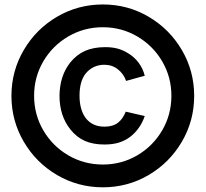

<svg xmlns="http://www.w3.org/2000/svg" viewBox="-20 -770 898 839"><path d="M30 -351Q30 -459.5 83.8 -551.2Q137.5 -643 229.2 -696.8Q321 -750.5 429.5 -750.5Q538 -750.5 629.5 -696.8Q721 -643 774.8 -551.2Q828.5 -459.5 828.5 -351Q828.5 -242.5 774.8 -150.8Q721 -59 629.5 -5.2Q538 48.5 429.5 48.5Q321 48.5 229.2 -5.2Q137.5 -59 83.8 -150.8Q30 -242.5 30 -351ZM729 -351.5Q729 -433 688.8 -501.8Q648.5 -570.5 579.8 -610.8Q511 -651 429.5 -651Q347.5 -651 278.5 -610.8Q209.5 -570.5 169.2 -501.8Q129 -433 129 -351.5Q129 -269.5 169.2 -200.5Q209.5 -131.5 278.5 -91.2Q347.5 -51 429.5 -51Q511 -51 579.8 -91.2Q648.5 -131.5 688.8 -200.5Q729 -269.5 729 -351.5ZM287.5 -204.5Q240 -264 240 -351.5Q241 -439.5 287.5 -497.5Q315 -531.5 352 -547.8Q389 -564 440 -564Q469 -564 492.5 -558Q516 -552 539.5 -537.5Q566.5 -521.5 585.5 -496.2Q604.5 -471 612.5 -439L531 -416.5Q520.5 -447.5 494.5 -467.5Q470 -487 435.5 -487Q410.5 -487 389.5 -476.8Q368.5 -466.5 353.5 -447.5Q327.5 -413.5 327.5 -352Q327.5 -292 353.5 -255.5Q382.5 -216.5 436.5 -216.5Q474 -216.5 496.5 -234.5Q508 -244 515.5 -255.2Q523 -266.5 529.5 -282L612.5 -263Q603 -234.5 586.2 -211Q569.5 -187.5 548 -171.5Q525 -154.5 498.2 -146.5Q471.5 -138.5 436 -138.5Q387 -138.5 351 -154.2Q315 -170 287.5 -204.5Z"/></svg>

Font: Manrope KiralyPet SmBd KiralyPet
Style: Regular
Weight: 600
Designer: Mikhail Sharanda
Foundry: Mikhail Sharanda
Version: Version 4.502